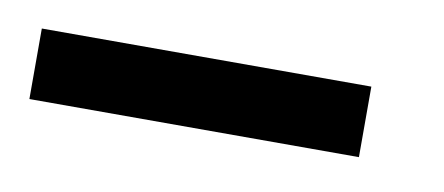

<svg xmlns="http://www.w3.org/2000/svg" viewBox="-26 -570 368 159"><g transform="rotate(10 158.0 -490.5)"><path d="M1.2 -460.3V-519.6H278.3V-460.3Z"/></g></svg>

Font: Genos Thin
Style: Regular
Weight: 100
Designer: Robert E. Leuschke
Foundry: Robert E. Leuschke
Version: Version 1.010